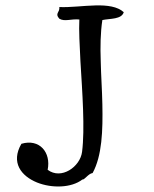

<svg xmlns="http://www.w3.org/2000/svg" viewBox="-20 -680 570 709"><path d="M437 -635C414 -656 376 -661 333 -660C288 -659 238 -652 199 -654C202 -634 181 -631 199 -611C219 -599 242 -611 273 -608C271 -567 274 -513 277 -454C284 -338 294 -204 283 -119C276 -64 206 -15 156 -53C169 -117 126 -169 59 -149C19 -80 58 -30 117 -6C172 16 244 14 284 -17C292 -15 306 -39 322 -41C357 -105 360 -198 358 -295C357 -348 353 -402 352 -454C350 -508 351 -560 358 -606C387 -612 429 -608 437 -635Z"/></svg>

Font: Yuji Syuku Std R
Style: Regular
Weight: 400
Designer: Kataoka Yuji
Foundry: Kinuta Font Factory
Version: Version 3.000;hotconv 1.0.111;makeotfexe 2.5.65597